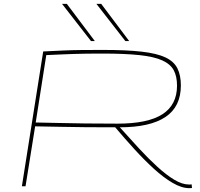

<svg xmlns="http://www.w3.org/2000/svg" viewBox="-20 -970 1043 1000"><path d="M94 0 205 -702Q264 -705 310.5 -707Q357 -709 405 -709.5Q453 -710 515 -710Q638 -710 717.5 -701Q797 -692 841.5 -671Q886 -650 904 -614Q922 -578 922 -525Q922 -414 841.5 -360.5Q761 -307 604 -307Q654 -251 703.5 -197.5Q753 -144 799.5 -101.5Q846 -59 887.5 -34Q929 -9 964 -9Q966 -9 970.5 -9Q975 -9 978 -10L980 9Q976 10 972 10Q968 10 966 10Q926 10 879 -17.5Q832 -45 782 -90.5Q732 -136 680.5 -192.5Q629 -249 580 -307Q498 -307 429.5 -307.5Q361 -308 296.5 -309.5Q232 -311 163 -312L113 0ZM592 -326Q750 -326 826 -375Q902 -424 902 -524Q902 -572 885 -604Q868 -636 825 -655.5Q782 -675 706 -683Q630 -691 512 -691Q465 -691 430 -690.5Q395 -690 364 -689Q333 -688 299 -686.5Q265 -685 221 -683L166 -332Q224 -331 285.5 -329.5Q347 -328 421.5 -327Q496 -326 592 -326ZM454 -756 303 -950H328L474 -756ZM633 -756 482 -950H507L653 -756Z"/></svg>

Font: Georama Extra Expanded Thin
Style: Italic
Weight: 100
Width: 8
Italic angle: -9°
Designer: Jean-Baptiste Levee
Foundry: Production Type
Version: Version 1.000